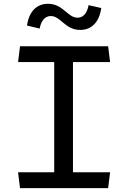

<svg xmlns="http://www.w3.org/2000/svg" viewBox="-20 -968 660 988"><path d="M83 0H536.5L546.5 -81.5H355.5V-648.5H546.5L536.5 -730H83L73 -648.5H259V-81.5H73ZM227 -948.5C168 -948.5 129 -908 119 -836.5L184 -821C192 -863 212.5 -885.5 241.5 -885.5C292.5 -885.5 314.5 -814 392.5 -814C451.5 -814 491 -854.5 501 -926.5L436 -941.5C428 -899.5 408 -877 379 -877C327.5 -877 305 -948.5 227 -948.5Z"/></svg>

Font: Monaspace Argon
Style: Regular
Weight: 400
Designer: Riley Cran & the Lettermatic Team
Foundry: Lettermatic
Version: Version 1.200 (Monaspace Argon)